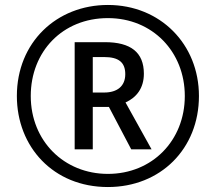

<svg xmlns="http://www.w3.org/2000/svg" viewBox="-20 -744 871 774"><path d="M415 10C627 10 782 -144 782 -357C782 -566 626 -724 415 -724C208 -724 48 -573 48 -357C48 -152 195 10 415 10ZM415 -43C238 -43 104 -176 104 -357C104 -536 232 -671 415 -671C595 -671 725 -535 725 -357C725 -178 594 -43 415 -43ZM281 -142H354V-313H419L509 -142H591L486 -331C530 -351 560 -388 560 -447C560 -533 507 -574 403 -574H281ZM400 -371H354V-514H400C458 -514 485 -493 485 -445C485 -397 453 -371 400 -371Z"/></svg>

Font: Noto Sans Oriya Cond
Style: Regular
Weight: 400
Width: 3
Designer: Amélie Bonet and Sol Matas
Foundry: Google LLC
Version: Version 2.006